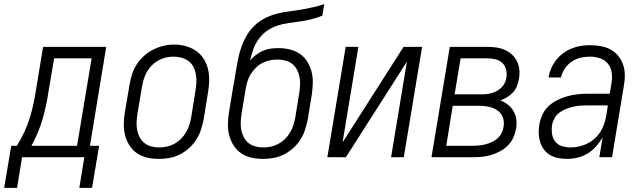

<svg xmlns="http://www.w3.org/2000/svg" viewBox="-62 -755 3082 922"><path d="M-42 147 -8 -55H19Q39 -87 55 -121.5Q71 -156 81.5 -190.5Q92 -225 99.5 -260.5Q107 -296 112 -331L145 -530H448L370 -55H414L380 147H319L343 0H44L20 147ZM89 -55H308L378 -475H198L172 -322Q167 -288 160 -254Q153 -220 143.5 -186.5Q134 -153 120 -119.5Q106 -86 89 -55Z M701 8Q672 8 645 2Q618 -4 596 -19Q574 -34 559.5 -57Q545 -80 538.5 -106Q532 -132 532.5 -160.5Q533 -189 538 -218L560 -348Q564 -373 572 -398Q580 -423 594.5 -445.5Q609 -468 629.5 -486.5Q650 -505 674 -517Q698 -529 723.5 -535Q749 -541 775 -541Q803 -541 830 -533.5Q857 -526 879 -511Q901 -496 915.5 -473.5Q930 -451 936.5 -424.5Q943 -398 942.5 -369.5Q942 -341 937 -312L916 -182Q911 -157 903 -132Q895 -107 880.5 -84.5Q866 -62 845.5 -43.5Q825 -25 801 -13Q777 -1 751.5 3.5Q726 8 701 8ZM702 -47Q721 -47 739.5 -51Q758 -55 775.5 -64.5Q793 -74 807 -88Q821 -102 831 -119Q841 -136 847 -154.5Q853 -173 856 -191L877 -321Q880 -341 881 -361Q882 -381 878.5 -399.5Q875 -418 866.5 -434.5Q858 -451 843 -462Q828 -473 809.5 -478Q791 -483 771 -483Q752 -483 733.5 -478.5Q715 -474 698 -464.5Q681 -455 667 -441Q653 -427 643.5 -410Q634 -393 628.5 -375Q623 -357 620 -339L598 -209Q595 -189 594 -169.5Q593 -150 596.5 -131.5Q600 -113 608.5 -96.5Q617 -80 631 -68.5Q645 -57 664 -52Q683 -47 702 -47Z M1201 8Q1172 8 1145 2Q1118 -4 1096 -19Q1074 -34 1059.5 -57Q1045 -80 1038.5 -106Q1032 -132 1032.5 -160.5Q1033 -189 1038 -218L1057 -334Q1061 -353 1064 -372Q1067 -391 1070 -410Q1075 -439 1080.5 -467.5Q1086 -496 1095.5 -524.5Q1105 -553 1120 -580Q1135 -607 1157 -629Q1179 -651 1206.5 -665.5Q1234 -680 1263 -688Q1292 -696 1321 -699.5Q1350 -703 1379.5 -708Q1409 -713 1438 -719.5Q1467 -726 1495 -735L1486 -680Q1460 -669 1433.5 -662.5Q1407 -656 1379.5 -652Q1352 -648 1325 -644.5Q1298 -641 1271.5 -632.5Q1245 -624 1221 -607.5Q1197 -591 1180.5 -568Q1164 -545 1154.5 -518.5Q1145 -492 1139 -465Q1152 -480 1168 -492Q1184 -504 1201.5 -511.5Q1219 -519 1238 -521.5Q1257 -524 1275 -524Q1303 -524 1330 -517.5Q1357 -511 1378.5 -496Q1400 -481 1414 -458Q1428 -435 1434.5 -409Q1441 -383 1440 -355Q1439 -327 1435 -299L1416 -182Q1411 -157 1403 -132Q1395 -107 1380.5 -84.5Q1366 -62 1345.5 -43.5Q1325 -25 1301 -13Q1277 -1 1251.5 3.5Q1226 8 1201 8ZM1202 -47Q1221 -47 1239.5 -51Q1258 -55 1275.5 -64.5Q1293 -74 1307 -88Q1321 -102 1331 -119Q1341 -136 1347 -154.5Q1353 -173 1356 -191L1375 -308Q1378 -327 1379 -346.5Q1380 -366 1376.5 -384.5Q1373 -403 1364.5 -419.5Q1356 -436 1342 -447.5Q1328 -459 1309.5 -464Q1291 -469 1271 -469Q1271 -469 1271 -469Q1271 -469 1271 -469Q1253 -469 1234.5 -465.5Q1216 -462 1198.5 -453Q1181 -444 1167 -430Q1153 -416 1142.5 -399.5Q1132 -383 1126.5 -365Q1121 -347 1118 -329L1098 -209Q1095 -189 1094 -169.5Q1093 -150 1096.5 -131.5Q1100 -113 1108.5 -96.5Q1117 -80 1131 -68.5Q1145 -57 1164 -52Q1183 -47 1202 -47Z M1510 0 1598 -530H1659L1583 -71L1876 -530H1965L1877 0H1816L1892 -459L1599 0Z M2010 0 2098 -530H2277Q2299 -530 2321 -527Q2343 -524 2362 -515.5Q2381 -507 2396.5 -493Q2412 -479 2421 -460Q2430 -441 2432 -419.5Q2434 -398 2430 -376Q2427 -359 2420.5 -342Q2414 -325 2401.5 -311.5Q2389 -298 2373.5 -288.5Q2358 -279 2341 -273Q2361 -265 2377.5 -252Q2394 -239 2404.5 -220.5Q2415 -202 2417.5 -180Q2420 -158 2416 -136Q2412 -114 2402.5 -93Q2393 -72 2376 -55.5Q2359 -39 2338.5 -28Q2318 -17 2296 -10.5Q2274 -4 2252 -2Q2230 0 2208 0ZM2251 -302Q2264 -302 2276.5 -303.5Q2289 -305 2302 -309Q2315 -313 2326.5 -319.5Q2338 -326 2347.5 -336Q2357 -346 2362.5 -358Q2368 -370 2370 -383Q2373 -403 2368 -422Q2363 -441 2349.5 -453.5Q2336 -466 2316.5 -470.5Q2297 -475 2277 -475H2150L2121 -302ZM2208 -55Q2224 -55 2239 -56.5Q2254 -58 2269.5 -62Q2285 -66 2299.5 -72.5Q2314 -79 2326.5 -90Q2339 -101 2346.5 -115.5Q2354 -130 2356 -145Q2359 -161 2356.5 -176.5Q2354 -192 2346 -204.5Q2338 -217 2325.5 -225.5Q2313 -234 2299 -238.5Q2285 -243 2269 -245Q2253 -247 2238 -247H2112L2081 -55Z M2661 8Q2640 8 2619 4Q2598 0 2580.5 -10Q2563 -20 2550.5 -36.5Q2538 -53 2532 -72.5Q2526 -92 2525 -113.5Q2524 -135 2528 -157Q2532 -181 2543 -205Q2554 -229 2573.5 -246.5Q2593 -264 2616.5 -275.5Q2640 -287 2664.5 -293.5Q2689 -300 2713.5 -302.5Q2738 -305 2762 -305H2866L2874 -353Q2877 -370 2877 -387Q2877 -404 2872.5 -419.5Q2868 -435 2858.5 -447.5Q2849 -460 2835 -468Q2821 -476 2804.5 -479.5Q2788 -483 2771 -483Q2749 -483 2726.5 -478Q2704 -473 2684 -459.5Q2664 -446 2650.5 -426Q2637 -406 2632 -383H2572Q2576 -406 2585 -427Q2594 -448 2608.5 -466.5Q2623 -485 2642.5 -499.5Q2662 -514 2683.5 -522.5Q2705 -531 2727 -534.5Q2749 -538 2771 -538Q2797 -538 2822.5 -533.5Q2848 -529 2869.5 -517.5Q2891 -506 2906.5 -487Q2922 -468 2930 -445Q2938 -422 2938.5 -396Q2939 -370 2934 -344L2877 0H2816L2832 -96Q2819 -73 2801 -52.5Q2783 -32 2760 -18Q2737 -4 2711.5 2Q2686 8 2661 8ZM2677 -47Q2707 -47 2737.5 -57Q2768 -67 2792.5 -88.5Q2817 -110 2830.5 -139Q2844 -168 2849 -198L2857 -249H2762Q2745 -249 2727.5 -248Q2710 -247 2692.5 -243Q2675 -239 2658 -232.5Q2641 -226 2625.5 -215Q2610 -204 2601 -187.5Q2592 -171 2589 -154Q2586 -133 2589 -112Q2592 -91 2604 -75.5Q2616 -60 2636 -53.5Q2656 -47 2677 -47Z"/></svg>

Font: Iosevka Curly Light Oblique
Style: Regular
Weight: 300
Italic angle: -9°
Monospace: yes
Designer: Belleve Invis
Foundry: Belleve Invis
Version: Version 11.1.0; ttfautohint (v1.8.3)